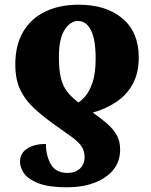

<svg xmlns="http://www.w3.org/2000/svg" viewBox="-20 -566 641 815"><path d="M314 -546Q431 -546 500 -487.5Q569 -429 569 -322Q569 -256 543.5 -209.5Q518 -163 474 -133.5Q430 -104 374 -88Q410 -63 436 -40Q462 -17 476 8.5Q490 34 490 69Q490 120 460.5 155.5Q431 191 380.5 210Q330 229 264 229Q188 229 144.5 212.5Q101 196 83 171Q65 146 65 121Q65 84 95.5 64.5Q126 45 175 45Q175 95 196 131.5Q217 168 267 168Q300 168 319.5 149.5Q339 131 339 101Q339 74 325.5 54.5Q312 35 283.5 14.5Q255 -6 211 -37Q159 -74 122 -109Q85 -144 65 -187Q45 -230 45 -293Q45 -375 78.5 -431.5Q112 -488 172.5 -517Q233 -546 314 -546ZM311 -477Q278 -477 254 -439Q230 -401 230 -325Q230 -270 238.5 -235Q247 -200 265.5 -176.5Q284 -153 313 -131Q327 -140 344 -160Q361 -180 373.5 -218Q386 -256 386 -318Q386 -399 366 -438Q346 -477 311 -477Z"/></svg>

Font: Noto Serif SemiCondensed Black
Style: Regular
Weight: 900
Width: 4
Designer: Monotype Design Team
Foundry: Monotype Imaging Inc.
Version: Version 2.014; ttfautohint (v1.8.4.7-5d5b)